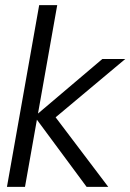

<svg xmlns="http://www.w3.org/2000/svg" viewBox="-20 -725 506 745"><path d="M316 0 114 -273 377 -496H466L171 -249L173 -300L400 0ZM7 0 132 -705H202L77 0Z"/></svg>

Font: DM Sans 36pt Light
Style: Italic
Weight: 300
Italic angle: -10°
Designer: Colophon Foundry, Jonny Pinhorn
Foundry: Colophon Foundry
Version: Version 4.004;gftools[0.9.30]